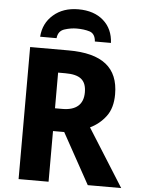

<svg xmlns="http://www.w3.org/2000/svg" viewBox="-61 -987 757 1034"><g transform="rotate(5 317.0 -469.5)"><path d="M79.1 -713.9V0H241.2V-273.9H301.8L453.1 0H633.8L438 -311C471.7 -327.1 500 -350.1 522.9 -380.4C545.9 -410.6 557.1 -450.7 557.1 -500C557.1 -644 469.2 -713.9 287.1 -713.9ZM279.8 -589.8C358.4 -589.8 394 -564 394 -496.1C394 -430.2 354.5 -397 280.8 -397H241.2V-589.8ZM320.8 -939C266.1 -939 221.2 -923.8 186 -893.1C150.4 -862.3 131.3 -822.8 127.9 -773.9H216.8C219.2 -799.8 231.9 -816.9 254.9 -824.2C277.8 -831.5 299.8 -835 320.8 -835C346.7 -835 370.1 -832 390.6 -825.7C410.6 -819.3 421.9 -801.8 423.8 -773.9H510.7C508.3 -824.2 490.2 -864.3 456.5 -894C422.9 -923.8 377.4 -939 320.8 -939Z"/></g></svg>

Font: Avrile Sans
Style: Bold
Weight: 700
Designer: Monotype Design Team, Google (font), Stefan Peev (BGR Cyrillic), Cristiano Sobral (main changes)
Foundry: The Avrile Sans Project Authors
Version: Version 3.110